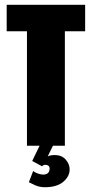

<svg xmlns="http://www.w3.org/2000/svg" viewBox="-20 -611 385 805"><path d="M93 0V-480H8V-591H337V-480H252V0ZM168 174Q146 174 127 165.5Q108 157 101 153L119 106Q126 112 138.5 116.5Q151 121 161 121Q174 121 181 114.5Q188 108 188 96Q188 88 183 84Q178 80 171 80Q165 80 161.5 82Q158 84 156 86L115 64L146 0H202L176 53L169 49Q175 46 185 42.5Q195 39 209 39Q239 39 255.5 58Q272 77 272 99Q272 129 245 151.5Q218 174 168 174Z"/></svg>

Font: Alumni Sans Thin Black
Style: Regular
Weight: 900
Version: Version 1.018